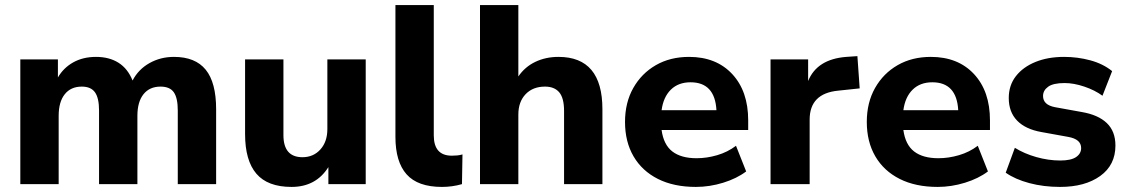

<svg xmlns="http://www.w3.org/2000/svg" viewBox="-20 -725 4440 756"><path d="M60 0V-491H208V-420Q230 -458 268.5 -479.5Q307 -501 358 -501Q410 -501 446.5 -478Q483 -455 502 -408Q525 -452 568.5 -476.5Q612 -501 665 -501Q749 -501 790 -450.5Q831 -400 831 -295V0H680V-290Q680 -339 664.5 -361.5Q649 -384 612 -384Q569 -384 545 -354Q521 -324 521 -269V0H370V-290Q370 -339 354 -361.5Q338 -384 302 -384Q259 -384 235 -354Q211 -324 211 -269V0Z M1128 11Q1034 11 989.5 -41Q945 -93 945 -197V-491H1096V-193Q1096 -106 1171 -106Q1214 -106 1241.5 -136.5Q1269 -167 1269 -217V-491H1420V0H1273V-67Q1224 11 1128 11Z M1720 11Q1625 11 1581 -38.5Q1537 -88 1537 -186V-705H1688V-192Q1688 -112 1759 -112Q1770 -112 1780.5 -113Q1791 -114 1801 -117L1799 0Q1761 11 1720 11Z M1870 0V-705H2021V-424Q2047 -462 2088 -481.5Q2129 -501 2179 -501Q2352 -501 2352 -295V0H2201V-288Q2201 -339 2182 -361.5Q2163 -384 2126 -384Q2078 -384 2049.5 -354Q2021 -324 2021 -274V0Z M2720 11Q2633 11 2570.5 -20.5Q2508 -52 2474.5 -109.5Q2441 -167 2441 -245Q2441 -321 2473.5 -378.5Q2506 -436 2562.5 -468.5Q2619 -501 2693 -501Q2800 -501 2863 -433.5Q2926 -366 2926 -251V-213H2585Q2593 -155 2627.5 -128.5Q2662 -102 2723 -102Q2763 -102 2804 -114Q2845 -126 2878 -151L2918 -50Q2881 -22 2827.5 -5.5Q2774 11 2720 11ZM2699 -401Q2651 -401 2621.5 -372Q2592 -343 2585 -291H2801Q2795 -401 2699 -401Z M3014 0V-491H3162V-406Q3197 -492 3312 -501L3356 -504L3365 -377L3280 -368Q3168 -357 3168 -254V0Z M3672 11Q3585 11 3522.5 -20.5Q3460 -52 3426.5 -109.5Q3393 -167 3393 -245Q3393 -321 3425.5 -378.5Q3458 -436 3514.5 -468.5Q3571 -501 3645 -501Q3752 -501 3815 -433.5Q3878 -366 3878 -251V-213H3537Q3545 -155 3579.5 -128.5Q3614 -102 3675 -102Q3715 -102 3756 -114Q3797 -126 3830 -151L3870 -50Q3833 -22 3779.5 -5.5Q3726 11 3672 11ZM3651 -401Q3603 -401 3573.5 -372Q3544 -343 3537 -291H3753Q3747 -401 3651 -401Z M4154 11Q4089 11 4033 -4Q3977 -19 3940 -45L3976 -143Q4013 -120 4060.5 -106.5Q4108 -93 4155 -93Q4197 -93 4217 -106.5Q4237 -120 4237 -142Q4237 -177 4186 -186L4081 -205Q4018 -216 3985 -250Q3952 -284 3952 -339Q3952 -389 3980 -425Q4008 -461 4057 -481Q4106 -501 4170 -501Q4223 -501 4273 -487.5Q4323 -474 4359 -445L4321 -348Q4291 -370 4249.5 -384Q4208 -398 4172 -398Q4127 -398 4107 -383.5Q4087 -369 4087 -347Q4087 -312 4134 -303L4239 -284Q4304 -273 4338 -240.5Q4372 -208 4372 -152Q4372 -75 4312 -32Q4252 11 4154 11Z"/></svg>

Font: Nunito Sans ExtraBold
Style: Regular
Weight: 800
Designer: Vernon Adams
Foundry: Vernon Adams
Version: Version 3.101; ttfautohint (v1.8.4.7-5d5b);gftools[0.9.27]